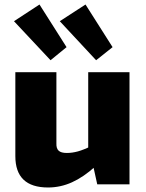

<svg xmlns="http://www.w3.org/2000/svg" viewBox="-20 -817 645 851"><path d="M230 -497V-182Q229 -159 240 -149Q251 -139 276 -139Q300 -139 325.5 -146Q351 -153 390 -172L402 -79Q350 -32 299 -9Q248 14 193 14Q48 14 48 -125V-497ZM554 -497V0H411L389 -100L371 -112V-497ZM359 -797 479 -608 406 -550 245 -723ZM155 -797 275 -608 204 -550 42 -723Z"/></svg>

Font: Exo 2 ExtraBold
Style: Regular
Weight: 800
Designer: Natanael Gama
Foundry: Natanael Gama
Version: Version 2.010